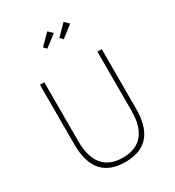

<svg xmlns="http://www.w3.org/2000/svg" viewBox="-265 -1304 1342 1472"><g transform="rotate(-30 406.0 -568.0)"><path d="M406.5 16Q680 16 680 -296.5V-825H641.5V-300.5Q641.5 -163.5 582 -93Q522.5 -22.5 406.5 -22.5Q290.5 -22.5 231 -93Q171.5 -163.5 171.5 -300.5V-825H133V-296.5Q133 16 406.5 16ZM466 -1036 568.5 -1115.5 531 -1152 441.5 -1061ZM321 -1036 423.5 -1115.5 386.5 -1152 296.5 -1061Z"/></g></svg>

Font: Spartan ExtraLight
Style: Regular
Weight: 200
Designer: Matt Bailey, Mirko Velimirovic
Foundry: Matt Bailey
Version: Version 1.003; ttfautohint (v1.8.3)